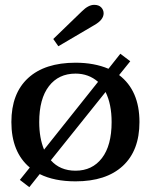

<svg xmlns="http://www.w3.org/2000/svg" viewBox="-20 -739 623 793"><path d="M221 -548 200 -578 318 -692Q345 -719 369 -719Q388 -719 398 -708.5Q408 -698 408 -684Q408 -657 369 -635ZM556 -235Q556 -117 487 -53.5Q418 10 292 10Q204 10 144 -20L101 34L62 4L103 -47Q27 -111 27 -235Q27 -353 96 -416.5Q165 -480 292 -480Q369 -480 428 -455L477 -517L518 -486L472 -429Q556 -365 556 -235ZM162 -121 385 -401Q346 -435 292 -435Q222 -435 182 -383Q142 -331 142 -235Q142 -169 162 -121ZM441 -235Q441 -309 416 -359L190 -77Q228 -34 292 -34Q361 -34 401 -86Q441 -138 441 -235Z"/></svg>

Font: Taviraj Medium
Style: Regular
Weight: 500
Designer: Katatrad Team
Foundry: CadsonDemak
Version: Version 1.001